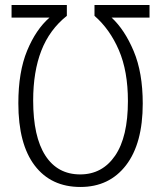

<svg xmlns="http://www.w3.org/2000/svg" viewBox="-20 -734 640 764"><path d="M575 -714V-664H424Q476 -616 512 -530.5Q548 -445 548 -322Q548 -163 481.5 -76.5Q415 10 300 10Q183 10 118 -75.5Q53 -161 53 -323Q53 -448 88 -532.5Q123 -617 177 -664H26V-714H246V-671Q177 -616 144.5 -532.5Q112 -449 112 -334Q112 -190 160.5 -115Q209 -40 299 -40Q387 -40 438 -114.5Q489 -189 489 -332Q489 -451 453 -534.5Q417 -618 356 -671V-714Z"/></svg>

Font: Noto Sans Mono Light
Style: Regular
Weight: 300
Designer: Monotype Design Team
Foundry: Monotype Imaging Inc.
Version: Version 2.014; ttfautohint (v1.8.4.7-5d5b)